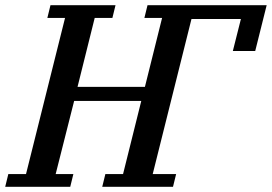

<svg xmlns="http://www.w3.org/2000/svg" viewBox="-46 -718 1045 738"><path d="M-14 -49H54L204 -649H136L148 -698H398L386 -649H318L252 -384H511L577 -649H509L521 -698H979L935 -522H849L880 -645H690L541 -49H631L619 0H347L359 -49H427L497 -330H239L168 -49H236L224 0H-26Z"/></svg>

Font: IBM Plex Serif Medm
Style: Italic
Weight: 500
Italic angle: -14°
Designer: Mike Abbink, Paul van der Laan, Pieter van Rosmalen
Foundry: Bold Monday
Version: Version 3.001